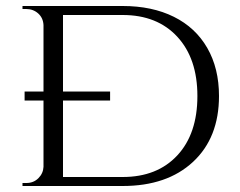

<svg xmlns="http://www.w3.org/2000/svg" viewBox="-20 -620 800 640"><path d="M710 -300Q710 -161 623.5 -80.5Q537 0 389 0H55V-10H68Q92 -10 108 -26Q124 -42 125 -64V-285H62V-315H125V-536Q124 -560 107.5 -575Q91 -590 67 -590H55V-600H389Q487 -600 559.5 -564Q632 -528 671 -460Q710 -392 710 -300ZM190 -285V-30H389Q504 -30 571 -102Q638 -174 638 -300Q638 -425 571 -497.5Q504 -570 389 -570H190V-315H347V-285Z"/></svg>

Font: Cinzel
Style: Regular
Weight: 400
Designer: Natanael Gama
Version: Version 1.001;PS 001.001;hotconv 1.0.56;makeotf.lib2.0.21325